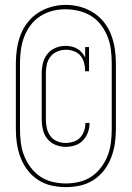

<svg xmlns="http://www.w3.org/2000/svg" viewBox="-20 -735 540 787"><path d="M249 -133Q228 -133 208 -141Q188 -149 174.5 -165.5Q161 -182 156 -203Q151 -224 151 -245V-435Q151 -456 156 -476.5Q161 -497 174 -513.5Q187 -530 207 -538.5Q227 -547 248 -547Q260 -547 272.5 -544.5Q285 -542 296 -535.5Q307 -529 315.5 -519.5Q324 -510 329 -499V-542H345V-443H329Q329 -459 325 -476Q321 -493 310.5 -506Q300 -519 283.5 -525Q267 -531 250 -531Q232 -531 215 -524Q198 -517 187 -503Q176 -489 172 -471Q168 -453 168 -435V-245Q168 -227 172 -209.5Q176 -192 186.5 -177.5Q197 -163 214 -156Q231 -149 249 -149Q265 -149 281 -154Q297 -159 308 -170.5Q319 -182 324.5 -198Q330 -214 330 -230Q330 -230 330 -230.5Q330 -231 330 -231H347Q347 -231 347 -230.5Q347 -230 347 -230Q347 -210 340 -191.5Q333 -173 319.5 -159Q306 -145 287 -139Q268 -133 249 -133ZM250 32Q220 32 191 25.5Q162 19 137 3Q112 -13 93.5 -37Q75 -61 64.5 -88.5Q54 -116 49.5 -145Q45 -174 45 -204V-476Q45 -506 49.5 -535.5Q54 -565 64.5 -592.5Q75 -620 93.5 -643.5Q112 -667 137 -683Q162 -699 191 -707Q220 -715 250 -715Q280 -715 309 -707Q338 -699 363 -683Q388 -667 406.5 -643.5Q425 -620 435.5 -592.5Q446 -565 450.5 -535.5Q455 -506 455 -476V-204Q455 -174 450.5 -145Q446 -116 435.5 -88.5Q425 -61 406.5 -37Q388 -13 363 3Q338 19 309 25.5Q280 32 250 32ZM250 17Q277 17 304.5 10.5Q332 4 354.5 -11Q377 -26 394 -48.5Q411 -71 421 -96.5Q431 -122 434.5 -149.5Q438 -177 438 -204V-476Q438 -504 434.5 -531.5Q431 -559 421 -584.5Q411 -610 394 -632.5Q377 -655 353.5 -669.5Q330 -684 302.5 -690.5Q275 -697 247 -697Q220 -697 193.5 -690Q167 -683 144 -668Q121 -653 104.5 -630.5Q88 -608 78.5 -582.5Q69 -557 65.5 -530Q62 -503 62 -476V-204Q62 -177 65.5 -149.5Q69 -122 79 -96.5Q89 -71 106 -48.5Q123 -26 145.5 -11Q168 4 195.5 10.5Q223 17 250 17Z"/></svg>

Font: Iosevka Slab Thin
Style: Regular
Weight: 100
Monospace: yes
Designer: Belleve Invis
Foundry: Belleve Invis
Version: Version 11.1.0; ttfautohint (v1.8.3)